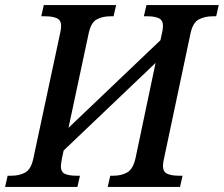

<svg xmlns="http://www.w3.org/2000/svg" viewBox="-47 -734 879 754"><path d="M-27 0 -17 -44H-1Q29 -44 52 -56.5Q75 -69 84 -112L189 -603Q193 -620 193 -632Q193 -655 176 -662.5Q159 -670 131 -670H115L125 -714H409L399 -670H386Q355 -670 332.5 -657.5Q310 -645 301 -602L222 -232L583 -576L589 -603Q591 -611 592 -619Q593 -627 593 -632Q593 -655 576.5 -662.5Q560 -670 533 -670H518L528 -714H812L802 -670H787Q757 -670 733.5 -657.5Q710 -645 701 -602L597 -111Q593 -94 593 -82Q593 -59 610 -51.5Q627 -44 655 -44H670L660 0H376L386 -44H399Q429 -44 452 -56.5Q475 -69 485 -112L564 -487L203 -143L196 -111Q195 -103 193.5 -95Q192 -87 192 -82Q192 -58 208.5 -51Q225 -44 252 -44H267L257 0Z"/></svg>

Font: Noto Serif SemiCondensed Medium
Style: Italic
Weight: 500
Width: 4
Italic angle: -12°
Designer: Monotype Design Team
Foundry: Monotype Imaging Inc.
Version: Version 2.013